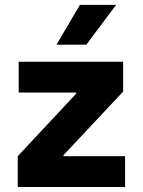

<svg xmlns="http://www.w3.org/2000/svg" viewBox="-20 -752 574 772"><path d="M51.3 -124H231.4H482.9V0H51.3ZM290.5 -379.9 286.6 -372.1V-387.7L475.1 -383.8L231.4 -124L235.4 -131.8V-116.2L51.3 -124ZM55.2 -503.9H475.1V-383.8L290.5 -379.9H55.2ZM446.8 -732.4H301.3L207 -572.3H327.1Z"/></svg>

Font: Wanted Sans Variable
Style: Regular
Weight: 400
Designer: Original Design by Kil Hyung-jin and Kang Hanbin, Wanted Lab, Inc; Hangeul from Source Han Sans by Jang Soo-young and Ka
Foundry: Wanted Lab, Inc.
Version: Version 1.003;Glyphs 3.2 (3227)